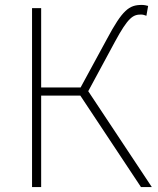

<svg xmlns="http://www.w3.org/2000/svg" viewBox="-20 -759 643 779"><path d="M338 -389 446 -589C500 -689 520 -700 552 -700C559 -700 567 -698 574 -695L581 -735C574 -737 565 -739 555 -739C504 -739 477 -719 414 -601L307 -404H147V-726H110V0H147V-371H306L552 0H596Z"/></svg>

Font: Source Han Sans CN ExtraLight
Style: Regular
Weight: 250
Designer: Ryoko NISHIZUKA (kana & ideographs); Paul D. Hunt (Latin, Greek & Cyrillic); Wenlong ZHANG (bopomofo); Sandoll Communica
Foundry: Adobe Systems Incorporated
Version: Version 1.004;PS 1.004;hotconv 16.6.51;makeotf.lib2.5.65220